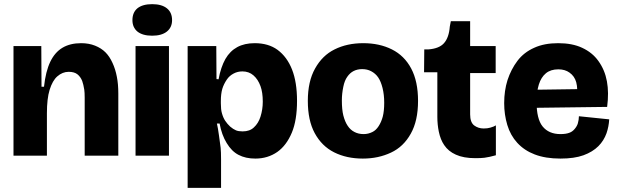

<svg xmlns="http://www.w3.org/2000/svg" viewBox="-20 -750 2977 925"><path d="M45 0V-305V-528H179L180 -332H192Q200 -406 222 -452Q244 -498 281 -520Q318 -542 371 -542Q408 -542 438 -530Q468 -518 488 -498Q508 -478 522 -447Q536 -417 543 -380Q550 -345 550 -299V0H388V-279Q388 -304 386 -318Q382 -343 376 -360Q368 -380 353 -392Q338 -404 311 -404Q281 -404 256 -382Q233 -362 219 -317Q206 -275 206 -204V0Z M642 -598Q618 -618 618 -653Q618 -690 642 -710Q667 -730 713 -730Q759 -730 784 -710Q809 -690 809 -653Q809 -618 784 -598Q759 -578 713 -578Q667 -578 642 -598ZM633 0V-528H794V0Z M884 155V-313V-528H1022L1023 -369L1033 -368Q1044 -427 1066 -466Q1088 -504 1123 -523Q1158 -542 1207 -542Q1273 -542 1317 -510Q1363 -476 1387 -415Q1411 -354 1411 -264Q1411 -171 1386 -111Q1360 -49 1316 -18Q1270 14 1210 14Q1163 14 1129 -4Q1096 -21 1072 -61Q1048 -100 1038 -155H1025Q1030 -134 1035 -97Q1041 -55 1043 -38Q1045 -18 1045 18V155ZM1149 -117Q1183 -117 1203 -136Q1225 -156 1235 -188Q1246 -223 1246 -260Q1246 -305 1235 -335Q1223 -368 1201 -387Q1179 -406 1148 -406Q1125 -406 1106 -396Q1085 -385 1073 -367Q1058 -345 1051 -322Q1044 -298 1044 -263V-252Q1044 -222 1049 -205Q1055 -183 1065 -168Q1075 -153 1089 -140Q1103 -128 1117 -122Q1129 -117 1149 -117Z M1728 14Q1650 14 1590 -16Q1530 -46 1496 -109Q1463 -170 1463 -264Q1463 -358 1498 -420Q1533 -483 1592 -512Q1652 -542 1730 -542Q1808 -542 1868 -512Q1928 -482 1961 -420Q1994 -358 1994 -264Q1994 -168 1959 -106Q1924 -43 1864 -15Q1803 14 1728 14ZM1732 -104Q1754 -104 1774 -114Q1791 -122 1804 -142Q1817 -162 1824 -188Q1831 -215 1831 -255Q1831 -294 1823 -326Q1815 -358 1802 -377Q1789 -396 1768 -407Q1749 -417 1725 -417Q1702 -417 1684 -408Q1666 -399 1653 -380Q1640 -362 1634 -332Q1627 -299 1627 -266Q1627 -222 1634 -194Q1642 -163 1655 -144Q1668 -124 1688 -114Q1707 -104 1732 -104Z M2270 12Q2213 12 2176 -5Q2140 -21 2120 -51Q2102 -77 2094 -116Q2087 -150 2087 -187V-402H2023L2024 -512H2044Q2096 -516 2119 -542Q2143 -569 2147 -622L2152 -648H2245V-528H2368V-398H2245V-199Q2245 -161 2264 -146Q2284 -131 2310 -131Q2329 -131 2342 -135Q2360 -140 2369 -146V-2Q2337 7 2314 10Q2298 12 2270 12Z M2680 14Q2608 14 2556 -6Q2506 -25 2472 -62Q2439 -98 2424 -148Q2409 -198 2409 -253Q2409 -313 2425 -364Q2442 -416 2473 -457Q2504 -498 2554 -520Q2602 -542 2669 -542Q2737 -542 2784 -520Q2834 -497 2863 -456Q2894 -413 2904 -358Q2914 -304 2905 -235L2512 -230V-317L2791 -321L2758 -274Q2765 -321 2756 -354Q2748 -383 2724 -400Q2702 -416 2670 -416Q2633 -416 2610 -397Q2587 -378 2576 -343Q2565 -307 2565 -260Q2565 -177 2594 -141Q2624 -104 2680 -104Q2706 -104 2722 -110Q2737 -115 2748 -128Q2760 -142 2764 -156Q2769 -174 2769 -190L2915 -175Q2913 -140 2902 -108Q2889 -72 2863 -46Q2835 -18 2791 -2Q2747 14 2680 14Z"/></svg>

Font: Bricolage Grotesque 36pt ExtraBold
Style: Regular
Weight: 800
Designer: Mathieu Triay
Foundry: Atelier Triay
Version: Version 1.000;gftools[0.9.30]